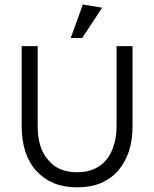

<svg xmlns="http://www.w3.org/2000/svg" viewBox="-20 -800 670 834"><path d="M315.4 13.7Q372.1 13.7 416 -3.9Q460.9 -22.5 492.2 -57.6Q523.4 -93.8 540 -142.6Q555.7 -191.4 555.7 -251Q555.7 -367.2 555.7 -599.6Q538.1 -599.6 486.3 -599.6Q486.3 -512.7 486.3 -251Q486.3 -206.1 474.6 -169.9Q463.9 -132.8 442.4 -106.4Q419.9 -79.1 387.7 -65.4Q356.4 -51.8 315.4 -51.8Q273.4 -51.8 241.2 -65.4Q210 -79.1 188.5 -106.4Q165 -132.8 154.3 -169.9Q143.6 -206.1 143.6 -251Q143.6 -367.2 143.6 -599.6Q127 -599.6 74.2 -599.6Q74.2 -590.8 74.2 -561.5Q74.2 -484.4 74.2 -251Q74.2 -191.4 89.8 -142.6Q105.5 -93.8 137.7 -57.6Q169.9 -22.5 214.8 -3.9Q258.8 13.7 315.4 13.7ZM423.8 -766.6Q403.3 -770.5 339.8 -780.3Q327.1 -744.1 287.1 -634.8Q299.8 -634.8 336.9 -634.8Q358.4 -668 423.8 -766.6Z"/></svg>

Font: TextaAlt
Style: Regular
Weight: 400
Designer: Daniel Hernandez & Miguel Hernandez
Version: Version 1.005;com.myfonts.easy.latinotype.texta.alt-regular.